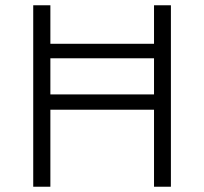

<svg xmlns="http://www.w3.org/2000/svg" viewBox="-20 -708 774 728"><path d="M564 -688H628V0H564V-292H171V0H106V-688H171V-542H564ZM171 -350H564V-487H171Z"/></svg>

Font: Azeri Sans Light
Style: Regular
Weight: 300
Designer: Hector Gatti & Omnibus-Type (original fonts) / Cristiano Sobral (main changes and remastering)
Version: Version 1.000; ttfautohint (v1.6)